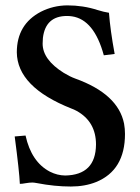

<svg xmlns="http://www.w3.org/2000/svg" viewBox="-20 -678 515 708"><path d="M381.8 -630.9Q386.7 -566.4 402.8 -479L362.8 -474.1Q327.1 -605.5 245.6 -617.7Q236.3 -619.1 227.1 -619.1Q147.9 -619.1 138.2 -538.1Q137.2 -527.3 137.2 -517.1Q137.2 -458 215.3 -409.2Q237.8 -395.5 257.8 -388.2Q415.5 -331.5 437.5 -222.2Q440.9 -203.1 440.9 -184.1Q440.9 -50.3 334.5 -6.8Q293 9.8 241.2 9.8Q181.6 9.8 115.7 -2.9Q105.5 -4.9 99.1 -4.9Q88.9 -4.9 74.2 -2.4Q61.5 0 53.2 0Q51.3 -44.9 34.2 -174.8L74.2 -178.2Q95.7 -80.6 164.1 -44.9Q191.4 -31.2 220.2 -30.8Q333 -32.7 334 -145Q334 -229.5 262.7 -269Q252.9 -274.4 243.2 -277.8Q43.5 -356.9 42 -484.9Q42 -588.4 130.9 -634.8Q176.3 -657.7 228 -658.2Q286.6 -658.2 339.4 -641.1Q362.8 -633.8 381.8 -630.9Z"/></svg>

Font: Linux Libertine O
Style: Semibold
Weight: 700
Designer: Philipp H. Poll
Foundry: Philipp H. Poll
Version: Version 5.0.0